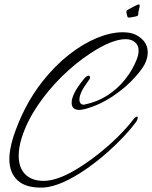

<svg xmlns="http://www.w3.org/2000/svg" viewBox="-20 -776 684 863"><path d="M175 67Q99 70 60.5 36Q22 2 22 -62Q22 -101 39 -158Q86 -302 171 -410Q228 -482 291 -531Q354 -580 416 -605.5Q478 -631 532 -631Q537 -631 544 -630.5Q551 -630 560 -629Q593 -624 618.5 -600Q644 -576 644 -540Q644 -521 636 -500Q626 -472 586 -428Q547 -384 488.5 -344.5Q430 -305 366 -287Q346 -282 337 -282Q302 -282 302 -314Q302 -353 354 -417Q368 -436 379 -436Q385 -435 385 -427Q384 -421 374 -408Q337 -359 337 -328Q337 -316 343.5 -310Q350 -304 360 -306Q418 -318 464 -348Q510 -378 543.5 -420.5Q577 -463 595 -510Q603 -531 603 -548Q603 -573 586.5 -586.5Q570 -600 545 -600Q483 -600 386 -536Q320 -493 258 -432Q196 -371 148.5 -300.5Q101 -230 78 -158Q64 -114 64 -76Q64 -22 93.5 7.5Q123 37 176 37Q234 37 315 -10Q366 -40 416 -79Q466 -118 509.5 -161Q553 -204 583 -244Q591 -252 596 -252Q599 -252 599 -248Q599 -238 591 -227Q567 -195 536.5 -162.5Q506 -130 468 -96Q418 -51 365 -14.5Q312 22 263 43.5Q214 65 175 67ZM557 -697Q553 -697 550.5 -708.5Q548 -720 548 -722Q548 -728 552 -731Q570 -741 582 -747Q594 -753 599 -755Q601 -756 603 -756Q608 -756 608 -750Q608 -748 607.5 -745.5Q607 -743 606 -740Q601 -720 601 -709Q601 -706 594 -703Q586 -701 575 -699Q564 -697 557 -697Z"/></svg>

Font: Allison
Style: Regular
Weight: 400
Designer: Robert E. Leuschke
Foundry: Robert E. Leuschke
Version: Version 1.010; ttfautohint (v1.8.3)